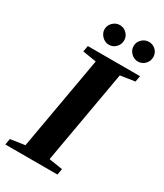

<svg xmlns="http://www.w3.org/2000/svg" viewBox="-216 -913 850 994"><g transform="rotate(30 209.0 -416.0)"><path d="M226.6 -48.8 308.1 -36.1 301.8 0H-9.8L-3.4 -36.1L82.5 -48.8L180.7 -606L99.1 -619.1L105.5 -654.8H417.5L411.1 -619.1L324.7 -606ZM369.6 -714.8Q346.2 -714.8 328.4 -732.2Q310.5 -749.5 310.5 -773.9Q310.5 -798.3 328.4 -815.2Q346.2 -832 369.6 -832Q393.6 -832 410.6 -815.4Q427.7 -798.8 427.7 -773.9Q427.7 -749.5 410.6 -732.2Q393.6 -714.8 369.6 -714.8ZM195.8 -714.8Q172.4 -714.8 154.5 -732.9Q136.7 -751 136.7 -773.9Q136.7 -797.4 154.3 -814.7Q171.9 -832 195.8 -832Q219.7 -832 236.8 -814.7Q253.9 -797.4 253.9 -773.9Q253.9 -749.5 236.8 -732.2Q219.7 -714.8 195.8 -714.8Z"/></g></svg>

Font: Liberation Serif
Style: Bold Italic
Weight: 700
Italic angle: -16.333°
Designer: Steve Matteson
Foundry: Ascender Corporation
Version: Version 2.1.5